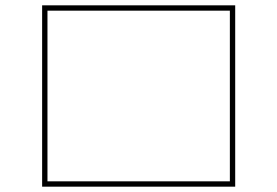

<svg xmlns="http://www.w3.org/2000/svg" viewBox="-20 -720 1040 720"><path d="M138 -20V-700H862V-20ZM158 -40H842V-680H158Z"/></svg>

Font: Murecho Thin Thin
Style: Regular
Weight: 250
Version: Version 1.010